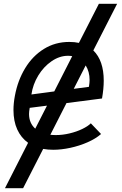

<svg xmlns="http://www.w3.org/2000/svg" viewBox="-20 -778 640 1005"><path d="M206 1.5 101 207H6L127 -30.5Q90 -57 70.2 -100.5Q50.5 -144 50.5 -202Q50.5 -237.5 58 -277Q73 -357.5 111.8 -421.2Q150.5 -485 209.8 -521.8Q269 -558.5 342.5 -558.5Q371 -558.5 393 -553.5L497.5 -758H593L468.5 -514Q523 -461 523 -355.5Q523 -313.5 514 -262.5L328 -238.5L243.5 -72.5Q257 -71 272 -71Q308 -71 344.5 -79.8Q381 -88.5 410.5 -102.8Q440 -117 455.5 -132.5L509 -76.5Q481 -52 438.2 -33.2Q395.5 -14.5 348 -4.2Q300.5 6 258.5 6Q231 6 206 1.5ZM449 -359Q449 -403 428.5 -435.5L366 -313L445.5 -323.5Q449 -345.5 449 -359ZM132 -181.5Q132 -134 164.5 -104.5L226 -225L135.5 -213.5Q132 -193.5 132 -181.5ZM264 -299.5 358 -484Q348.5 -486 336 -486Q291.5 -486 250 -457.5Q208.5 -429 180.2 -382.5Q152 -336 144.5 -283.5Z"/></svg>

Font: JuliaMono Italic
Style: Regular
Weight: 400
Italic angle: -9°
Monospace: yes
Designer: cormullion
Foundry: corm
Version: Version 0.049; ttfautohint (v1.8.4)